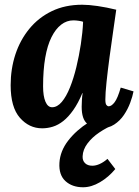

<svg xmlns="http://www.w3.org/2000/svg" viewBox="-20 -531 589 811"><path d="M327 -511Q355 -511 392.5 -505.5Q430 -500 471 -490Q466 -453 458 -399Q450 -345 442.5 -288.5Q435 -232 430 -184.5Q425 -137 425 -111Q425 -93 429.5 -87.5Q434 -82 439 -82Q451 -82 464 -99Q477 -116 490 -161L544 -145Q540 -124 530 -97Q520 -70 503.5 -45.5Q487 -21 462.5 -5Q438 11 405 11Q373 11 349 -8Q325 -27 325 -80Q325 -93 326 -109Q327 -125 329 -138H328Q310 -95 289.5 -66Q269 -37 247.5 -20Q226 -3 203.5 4Q181 11 158 11Q103 11 64 -33.5Q25 -78 25 -171Q25 -240 45 -301Q65 -362 104 -409.5Q143 -457 199 -484Q255 -511 327 -511ZM290 -445Q262 -445 238.5 -427Q215 -409 197.5 -374Q180 -339 171 -287Q162 -235 162 -166Q162 -125 172 -101.5Q182 -78 200 -78Q222 -78 241 -100.5Q260 -123 275.5 -161.5Q291 -200 302.5 -247.5Q314 -295 321.5 -344.5Q329 -394 331 -439Q326 -441 313.5 -443Q301 -445 290 -445ZM331 260Q285 260 256.5 234Q228 208 231 157Q234 107 268 63Q302 19 355 -14.5Q408 -48 466 -67L462 -5Q430 8 399.5 28.5Q369 49 349.5 75Q330 101 329 129Q328 147 339 158Q350 169 370 169Q385 169 401.5 161.5Q418 154 434 140L467 183Q439 217 402.5 238.5Q366 260 331 260Z"/></svg>

Font: Lora
Style: Italic
Weight: 400
Italic angle: -3°
Designer: Olga Karpushina, Alexei Vanyashin (Cyrillic)
Foundry: Cyreal
Version: Version 3.008